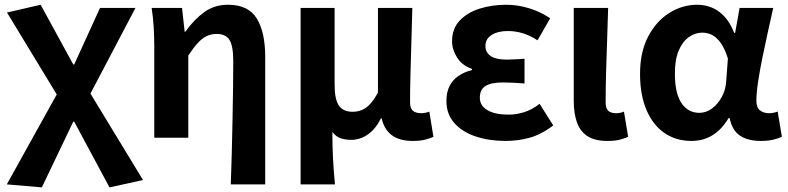

<svg xmlns="http://www.w3.org/2000/svg" viewBox="-20 -594 3399 828"><path d="M160.4 214.1 9.4 201.1 224.7 -186.6 10.2 -540 155.2 -573.5 296 -316H300L411.3 -559.8H564.2L370.1 -190.5L596.7 182.4L452.2 214.1L300 -69.3H296Z M975.3 201.1Q977.9 135.1 979.6 63Q981.2 -9 982.8 -79.8Q984.4 -150.6 985.1 -214.8Q985.9 -278.9 985.9 -330.9Q985.9 -396 969.6 -421.9Q953.3 -447.7 913.7 -447.7Q890.7 -447.7 871 -438.2Q851.3 -428.7 832.6 -408.2Q813.9 -387.7 792 -354.4V0H645.3V-392.9Q645.3 -426.4 643.2 -470.4Q641.1 -514.3 634 -559.8H765L776.4 -457.2H779.2Q817.2 -510 861 -541.8Q904.8 -573.5 963.5 -573.5Q1050.9 -573.5 1087.3 -514.3Q1123.7 -455 1123.7 -349.1V201.1Z M1276.3 201.1V-559.8H1423V-228.7Q1423 -165.8 1441.4 -138.9Q1459.7 -112 1500.6 -112Q1521.8 -112 1540 -119.3Q1558.3 -126.5 1575.4 -144.6Q1592.5 -162.8 1609.9 -194.8V-559.8H1758.2Q1756.7 -491.7 1754.2 -417.3Q1751.8 -342.9 1750.1 -274Q1748.4 -205.1 1748.4 -152.6Q1748.4 -126.6 1761 -116.2Q1773.5 -105.8 1795.8 -105.8Q1803.8 -105.8 1812.7 -107.3Q1821.5 -108.8 1831.5 -112.6L1849.2 -3.8Q1832.8 3.3 1812.3 8.5Q1791.8 13.8 1759.3 13.8Q1703.6 13.8 1670.4 -10.4Q1637.2 -34.5 1625.7 -83.8H1623Q1600.2 -38.1 1566.8 -14.5Q1533.3 9.1 1494.4 9.1Q1470.1 9.1 1449.7 2.5Q1429.3 -4.1 1413.3 -24.5Q1413.3 9.1 1414.1 37.5Q1414.9 65.9 1416.2 91.9Q1417.5 117.8 1419.6 144.4Q1421.8 171 1424.6 201.1Z M2159.9 13.8Q2089.1 13.8 2031 -5.7Q1972.9 -25.2 1939 -63.7Q1905.2 -102.2 1905.2 -158.2Q1905.2 -196.6 1918.9 -223.3Q1932.7 -250 1957.7 -267Q1982.6 -284 2015.5 -291.8V-296.8Q1972.9 -311.5 1951.2 -345.9Q1929.5 -380.4 1929.5 -415.9Q1929.5 -470.3 1962.2 -505Q1994.9 -539.6 2048 -556.6Q2101.1 -573.5 2162.8 -573.5Q2213.1 -573.5 2262.4 -558.2Q2311.6 -542.9 2352.6 -515.1L2298 -420Q2268.6 -439.8 2236.4 -450Q2204.1 -460.2 2170.1 -460.2Q2127.7 -460.2 2100.5 -443.3Q2073.4 -426.4 2073.4 -396Q2073.4 -367.9 2096.2 -352.4Q2119.1 -336.9 2165.6 -336.9Q2183 -336.9 2202.9 -338.2Q2222.8 -339.5 2242 -340.5V-234Q2217.4 -236 2193.8 -237.2Q2170.2 -238.4 2148.1 -238.4Q2097.8 -238.4 2073.5 -223Q2049.3 -207.6 2049.3 -172.6Q2049.3 -138.3 2082 -118.9Q2114.7 -99.6 2174.8 -99.6Q2204.3 -99.6 2239 -109.8Q2273.6 -120 2307 -146.4L2366 -52.9Q2313.2 -13.5 2263.7 0.1Q2214.2 13.8 2159.9 13.8Z M2599.5 13.8Q2543.8 13.8 2512.4 -7.5Q2481 -28.7 2467.6 -67.7Q2454.3 -106.6 2454.3 -158.8V-559.8H2602.6Q2601 -491.7 2598.1 -417.3Q2595.1 -342.9 2593.5 -274Q2591.8 -205.1 2591.8 -152.6Q2591.8 -126.6 2603.1 -116.2Q2614.5 -105.8 2636.8 -105.8Q2644 -105.8 2653.3 -107.3Q2662.5 -108.8 2670.9 -112.6L2688.9 -3.8Q2672.5 3.3 2652.4 8.5Q2632.2 13.8 2599.5 13.8Z M2961.9 13.8Q2895.6 13.8 2845.7 -20.3Q2795.9 -54.4 2768 -119.5Q2740.2 -184.6 2740.2 -275.5Q2740.2 -369.3 2774.9 -435.9Q2809.6 -502.4 2866 -538Q2922.4 -573.5 2987.1 -573.5Q3020 -573.5 3049.6 -561.4Q3079.3 -549.3 3104.2 -522.7Q3129.1 -496.1 3146 -452.4H3150.3L3169.5 -559.8H3314.5Q3303.5 -509.8 3290.9 -453.7Q3278.4 -397.7 3267.3 -342.8Q3256.2 -287.8 3249.1 -240.2Q3241.9 -192.5 3241.9 -159.3Q3241.9 -130.2 3257.4 -118Q3272.9 -105.8 3296.5 -105.8Q3304.9 -105.8 3314.6 -107.5Q3324.3 -109.2 3333.7 -113L3351.8 -4.2Q3337.6 2.9 3315.1 8.3Q3292.5 13.8 3261.5 13.8Q3205.1 13.8 3171.2 -9Q3137.4 -31.8 3126.5 -84.8H3122Q3063.6 13.8 2961.9 13.8ZM2996.1 -107.4Q3024.5 -107.4 3049.6 -125.5Q3074.7 -143.6 3091.9 -174.4Q3109.2 -205.2 3111.6 -242.3L3119 -341.3Q3109.9 -371.4 3098 -392.9Q3086 -414.3 3072.1 -427.7Q3058.1 -441.2 3041.9 -447.2Q3025.6 -453.2 3008 -453.2Q2978.5 -453.2 2951.3 -434.5Q2924.2 -415.8 2907.4 -377Q2890.5 -338.2 2890.5 -277.1Q2890.5 -191 2919 -149.2Q2947.4 -107.4 2996.1 -107.4Z"/></svg>

Font: Noto Sans TC Thin
Style: Regular
Weight: 100
Designer: Ryoko NISHIZUKA 西塚涼子 (kana, bopomofo & ideographs); Paul D. Hunt (Latin, Greek & Cyrillic); Sandoll Communications 산돌커뮤니
Foundry: Adobe
Version: Version 2.004-H2;hotconv 1.0.118;makeotfexe 2.5.65603